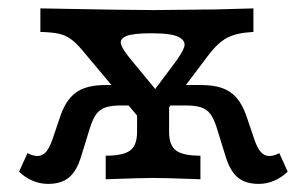

<svg xmlns="http://www.w3.org/2000/svg" viewBox="-20 -436 746 467"><path d="M78.2 -358.3V-415.6Q287.9 -411.5 354.5 -411.5Q396.4 -411.6 506.3 -413.1L596.4 -415.6V-358.3Q555.8 -356.3 532.8 -344.3Q509.8 -332.3 485.7 -300.2L355.2 -127.1H336.7L180.8 -313.1Q164.6 -332.4 151.3 -341.7Q138 -351 121.6 -354.3Q105.2 -357.6 78.2 -358.3ZM26.4 -18.5 46.8 -63.6Q60.2 -56.6 71.1 -56.6Q82.9 -56.6 91.6 -66.1Q100.2 -75.7 107.4 -96.4L126.6 -153.2Q136.4 -181.8 151.2 -198.6Q166 -215.3 187 -222.3Q208 -229.2 237 -229.2H269.8L305.5 -179.5H274.9Q250.5 -179.5 236.6 -174.7Q222.8 -169.9 214.4 -158.7Q206 -147.4 198.8 -125L177.2 -55Q166.4 -19.5 147.5 -4.1Q128.6 11.3 96.8 11.3Q77.5 11.3 59.3 3.6Q41.1 -4 26.4 -18.5ZM313.4 -115.3V-177.9L349.2 -148.3L391.3 -194V-115.3Q391.3 -82.3 408.3 -69.8Q425.4 -57.3 467.5 -57.3V0Q379.2 -3.2 352.5 -3.2Q325.4 -3.2 237.1 0V-57.3Q279.3 -57.3 296.3 -69.8Q313.4 -82.3 313.4 -115.3ZM528.9 -55 507.3 -125Q500.1 -147.4 491.7 -158.7Q483.4 -169.9 469.5 -174.7Q455.7 -179.5 431.2 -179.5H384.9L420.6 -229.2H469.1Q498.2 -229.2 519.1 -222.3Q540.1 -215.3 555 -198.6Q569.8 -181.8 579.6 -153.2L598.8 -96.4Q605.9 -75.7 614.6 -66.1Q623.2 -56.6 635.1 -56.6Q646.7 -56.6 659.4 -63.6L679.7 -18.5Q665 -4 646.8 3.6Q628.6 11.3 609.4 11.3Q577.5 11.3 558.6 -4.1Q539.8 -19.5 528.9 -55ZM348.2 -355.1Q303.3 -355.1 287.1 -348.2Q270.9 -341.2 274.3 -328.8Q277.7 -316.4 294.9 -295.5L374.7 -198.7L337.7 -193L404.5 -282.3Q423 -307 427.9 -321.3Q432.7 -335.6 415.9 -345.3Q399.1 -355.1 348.2 -355.1Z"/></svg>

Font: Playfair Micro SmCond SmLight
Style: Regular
Weight: 360
Width: 4
Designer: Claus Eggers Sørensen
Foundry: Claus Eggers Sørensen
Version: Version 2.100;Glyphs 3.2 (3219)